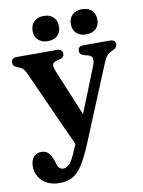

<svg xmlns="http://www.w3.org/2000/svg" viewBox="-97 -734 771 1036"><g transform="rotate(-10 288.5 -216.5)"><path d="M253 69.5 264.5 43 73.5 -380Q64 -400.5 53.2 -407.8Q42.5 -415 24 -421.5Q3.5 -430.5 4 -448.5Q4 -474.5 35 -474.5H254Q285 -474.5 285 -448.5Q285 -428.5 261 -422L243 -417.5Q223 -413 220.2 -399.5Q217.5 -386 230.5 -356L333 -109L430.5 -352.5Q442 -381.5 437.8 -396.5Q433.5 -411.5 413.5 -416.5L393.5 -421.5Q369.5 -428 369.5 -448.5Q369.5 -474.5 400.5 -474.5H544Q575 -474.5 575 -448.5Q575 -440.5 570.5 -433.8Q566 -427 554 -421.5Q533 -414 521 -401.8Q509 -389.5 497.5 -361.5L327 51.5Q297.5 122.5 271.8 162.5Q246 202.5 216.5 219Q187 235.5 146.5 235.5Q86 235.5 51.5 202.8Q17 170 17 122Q17 90.5 32.5 71.8Q48 53 75 53Q101.5 53 115 68.8Q128.5 84.5 137.5 110L144 129Q152 162 178 162Q197 162 213.5 144Q230 126 253 69.5ZM215.5 -529.5Q182 -529.5 162.5 -548Q143 -566.5 143 -598Q143 -630 162.5 -648.8Q182 -667.5 215.5 -667.5Q249 -667.5 268.2 -648.8Q287.5 -630 287.5 -598Q287.5 -567 268.2 -548.2Q249 -529.5 215.5 -529.5ZM425 -529.5Q391.5 -529.5 372 -548Q352.5 -566.5 352.5 -598Q352.5 -629.5 372 -648.5Q391.5 -667.5 425 -667.5Q459 -667.5 478.5 -648.8Q498 -630 498 -598Q498 -567 478.5 -548.2Q459 -529.5 425 -529.5Z"/></g></svg>

Font: Fraunces 9pt Soft SemiBold
Style: Regular
Weight: 600
Version: Version 1.000;[b76b70a41]